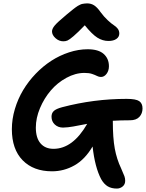

<svg xmlns="http://www.w3.org/2000/svg" viewBox="-20 -954 859 1130"><path d="M353 -710.9Q327.1 -710.9 306.6 -729.5Q286.1 -748 286.1 -769Q286.1 -784.2 301.3 -803Q316.4 -821.8 372.1 -868.2Q378.9 -873.5 392.1 -884.5Q405.3 -895.5 409.7 -898.9Q414.1 -902.3 423.8 -909.7Q433.6 -917 437.7 -919.2Q441.9 -921.4 449.7 -925.5Q457.5 -929.7 463.1 -930.7Q468.8 -931.6 476.3 -932.9Q483.9 -934.1 492.2 -934.1Q516.6 -934.1 534.7 -922.1Q552.7 -910.2 571.8 -882.8Q591.8 -855.5 614.3 -834.7Q636.7 -814 650.4 -805.4Q664.1 -796.9 673.1 -784.9Q682.1 -772.9 682.1 -756.8Q682.1 -736.8 665 -724.9Q647.9 -712.9 618.2 -712.9Q584 -712.9 553 -732.4Q522 -752 479 -805.2Q437.5 -762.2 412.8 -741.2Q388.2 -720.2 377.2 -715.6Q366.2 -710.9 353 -710.9ZM351.1 -203.1Q321.8 -203.1 302.5 -221.2Q283.2 -239.3 283.2 -267.1Q283.2 -288.1 296.6 -300.8Q310.1 -313.5 346.2 -323.2Q532.2 -372.1 725.1 -372.1Q780.3 -372.1 799.6 -358.6Q818.8 -345.2 818.8 -315.9Q818.8 -286.1 800.3 -266.1Q781.7 -246.1 745.1 -246.1Q690.4 -246.1 644 -243.2V-240.2Q644 -142.1 655.5 -79.6Q667 -17.1 692.9 37.1Q708 70.8 712.4 83.5Q716.8 96.2 716.8 109.9Q716.8 131.3 701.7 143.6Q686.5 155.8 668 155.8Q635.7 155.8 613.8 142.6Q591.8 129.4 575.2 100.1Q538.6 30.8 524.9 -91.8Q480 -15.6 418.2 19.3Q356.4 54.2 286.1 54.2Q176.8 54.2 113.3 -10.7Q49.8 -75.7 49.8 -193.8Q49.8 -252.9 67.6 -312.5Q85.4 -372.1 116.2 -423.6Q147 -475.1 189.9 -519.8Q232.9 -564.5 282 -596.2Q331.1 -627.9 386.5 -646Q441.9 -664.1 496.1 -664.1Q559.6 -664.1 590.3 -636.5Q621.1 -608.9 621.1 -564Q621.1 -538.1 607.2 -519.5Q593.3 -501 574.2 -501Q562.5 -501 551.3 -506.8Q540 -512.7 522.2 -518.8Q504.4 -524.9 477.1 -524.9Q423.8 -524.9 370.6 -495.8Q317.4 -466.8 278.6 -421.1Q239.7 -375.5 215.3 -317.4Q190.9 -259.3 190.9 -203.1Q190.9 -142.1 218.5 -110.1Q246.1 -78.1 294.9 -78.1Q408.7 -78.1 493.2 -225.1Q476.6 -222.2 450.4 -217Q424.3 -211.9 410.9 -209.5Q397.5 -207 380.6 -205.1Q363.8 -203.1 351.1 -203.1Z"/></svg>

Font: Shantell Sans Irregular Bouncy
Style: Regular
Weight: 600
Designer: Stephen Nixon, Anya Danilova, Shantell Martin
Foundry: Arrow Type
Version: Version 1.006;[9816181b4]